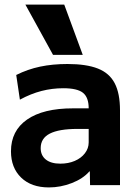

<svg xmlns="http://www.w3.org/2000/svg" viewBox="-20 -810 600 840"><path d="M194 10Q117 10 72.5 -33Q28 -76 28 -148Q28 -238 98.5 -287Q169 -336 299 -336H368Q368 -384 343 -404Q318 -424 257 -424Q208 -424 161.5 -412Q115 -400 67 -374L51 -482Q101 -507 155.5 -518.5Q210 -530 275 -530Q358 -530 408.5 -510Q459 -490 482 -445.5Q505 -401 505 -328V0H374L373 -60H371Q343 -28 294 -9Q245 10 194 10ZM244 -94Q279 -94 307 -106Q335 -118 351.5 -139.5Q368 -161 368 -187V-246H319Q238 -246 198 -225.5Q158 -205 158 -162Q158 -130 180.5 -112Q203 -94 244 -94ZM212 -570 91 -790H261L342 -570Z"/></svg>

Font: M PLUS 2 Thin
Style: Bold
Weight: 700
Version: Version 1.001